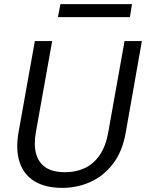

<svg xmlns="http://www.w3.org/2000/svg" viewBox="-20 -899 708 931"><path d="M282 12Q200 12 147.5 -20Q95 -52 75 -113Q55 -174 70 -258L149 -700H233L154 -258Q143 -197 155 -153.5Q167 -110 201.5 -87Q236 -64 296 -64Q349 -64 391.5 -84Q434 -104 463.5 -147Q493 -190 505 -258L584 -700H668L590 -258Q574 -165 528.5 -105.5Q483 -46 419 -17Q355 12 282 12ZM261 -816 273 -879H620L610 -816Z"/></svg>

Font: DM Sans 20pt
Style: Italic
Weight: 400
Italic angle: -10°
Version: Version 4.004;gftools[0.9.30]